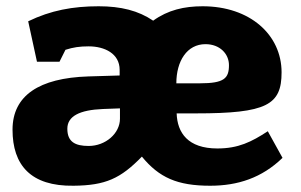

<svg xmlns="http://www.w3.org/2000/svg" viewBox="-20 -583 961 613"><path d="M215 10C317 9 365 -13 433 -83C488 -16 546 10 651 10C739 10 816 -15 882 -79L835 -164C783 -130 741 -109 674 -109C580 -109 546 -159 544 -221H606C832 -221 879 -248 879 -352C879 -472 778 -563 627 -563C568 -563 516 -551 469 -517C422 -549 366 -563 295 -563C213 -563 142 -550 70 -515L98 -386H170L189 -424C214 -432 234 -435 263 -435C314 -435 362 -412 362 -360V-342L262 -339C105 -334 20 -278 20 -169C20 -56 78 12 215 10ZM263 -117C220 -117 195 -130 195 -172C195 -212 234 -232 309 -235L363 -237V-204C363 -157 317 -117 263 -117ZM543 -317C543 -388 577 -442 636 -442C682 -442 711 -411 711 -375C711 -333 696 -317 618 -317Z"/></svg>

Font: Frost ExtraBold
Style: Regular
Weight: 800
Designer: Lee Frost
Foundry: Lee Frost for Ice Communication Norge AS
Version: Version 2.011;hotconv 1.0.107;makeotfexe 2.5.65593